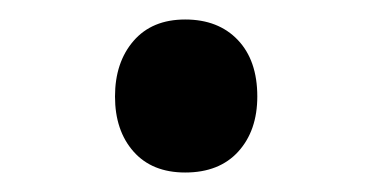

<svg xmlns="http://www.w3.org/2000/svg" viewBox="-20 -398 381 197"><path d="M98 -299Q98 -334 117 -356Q136 -378 170 -378Q204 -378 224 -357Q244 -336 244 -299Q244 -264 224.5 -242.5Q205 -221 170 -221Q136 -221 117 -242.5Q98 -264 98 -299Z"/></svg>

Font: Andada Pro
Style: Bold
Weight: 700
Designer: Carolina Giovagnoli
Foundry: Huerta Tipografica
Version: Version 3.005; ttfautohint (v1.8.4)